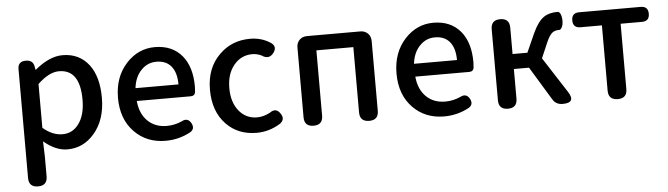

<svg xmlns="http://www.w3.org/2000/svg" viewBox="-48 -758 4085 1175"><g transform="rotate(-5 1994.0 -170.5)"><path d="M144 223Q87 223 87 166V-163V-503Q87 -550 136 -550Q181 -550 187 -508L190 -490H193Q282 -564 362 -564Q465 -564 524 -487Q580 -413 580 -284Q580 -148 508 -65Q441 13 343 13Q271 13 198 -49L201 45V166Q201 223 144 223ZM321 -82Q383 -82 421 -134Q461 -188 461 -282Q461 -468 332 -468Q271 -468 201 -401V-266V-132Q259 -82 321 -82Z M946 13Q831 13 756 -63Q678 -142 678 -274Q678 -403 755 -486Q828 -564 929 -564Q1036 -564 1096 -492Q1153 -423 1153 -303Q1153 -288 1151 -268Q1147 -245 1122 -245H969H791Q798 -167 843.5 -122Q889 -77 961 -77Q1009 -77 1054 -97Q1092 -118 1113 -80Q1131 -45 1100 -26Q1029 13 946 13ZM790 -324H922H1054Q1054 -396 1022.5 -435Q991 -474 931 -474Q877 -474 839 -435Q798 -394 790 -324Z M1506 13Q1391 13 1319 -62Q1243 -141 1243 -274.5Q1243 -408 1325 -488Q1401 -564 1515 -564Q1586 -564 1642 -526Q1676 -501 1649 -465Q1619 -426 1576 -456Q1548 -469 1520 -469Q1451 -469 1406.5 -415Q1362 -361 1362 -274Q1362 -187 1405 -134Q1448 -81 1517 -81Q1556 -81 1597 -103Q1636 -132 1663 -89Q1685 -55 1652 -30Q1583 13 1506 13Z M1856 0Q1799 0 1799 -57V-485Q1799 -514 1817 -532Q1835 -550 1864 -550H2027H2190Q2219 -550 2237 -532Q2255 -514 2255 -485V-57Q2255 0 2198 0Q2140 0 2140 -57V-458H1913V-57Q1913 0 1856 0Z M2657 13Q2542 13 2467 -63Q2389 -142 2389 -274Q2389 -403 2466 -486Q2539 -564 2640 -564Q2747 -564 2807 -492Q2864 -423 2864 -303Q2864 -288 2862 -268Q2858 -245 2833 -245H2680H2502Q2509 -167 2554.5 -122Q2600 -77 2672 -77Q2720 -77 2765 -97Q2803 -118 2824 -80Q2842 -45 2811 -26Q2740 13 2657 13ZM2501 -324H2633H2765Q2765 -396 2733.5 -435Q2702 -474 2642 -474Q2588 -474 2550 -435Q2509 -394 2501 -324Z M3050 0Q2993 0 2993 -57V-275V-493Q2993 -550 3050 -550Q3107 -550 3107 -493V-331H3198L3250 -447Q3281 -515 3318 -541Q3351 -564 3404 -564Q3405 -564 3406 -564Q3421 -561 3427 -531Q3431 -507 3427 -485Q3425 -474 3419 -464Q3411 -452 3404 -453Q3403 -453 3402 -453Q3378 -453 3362 -441Q3343 -426 3325 -384L3284 -289L3424 -72Q3471 0 3386 0Q3344 0 3324 -35L3200 -239H3107V-57Q3107 0 3050 0Z M3725 0Q3667 0 3667 -57V-458H3535Q3489 -458 3489 -504Q3489 -550 3535 -550H3724H3913Q3959 -550 3959 -504Q3959 -458 3913 -458H3782V-57Q3782 0 3725 0Z"/></g></svg>

Font: GenSenRounded TW M
Style: Regular
Weight: 500
Version: Version 1.501;PS 1;hotconv 16.6.51;makeotf.lib2.5.65220